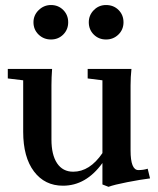

<svg xmlns="http://www.w3.org/2000/svg" viewBox="-20 -720 622 756"><path d="M111.8 -632.3Q111.8 -660.2 132.3 -680.2Q152.8 -700.2 180.7 -700.2Q209.5 -700.2 229 -680.7Q248.5 -661.1 248.5 -632.3Q248.5 -603.5 229 -584Q209.5 -564.5 180.7 -564.5Q151.9 -564.5 131.8 -584Q111.8 -603.5 111.8 -632.3ZM329.6 -632.3Q329.6 -660.2 349.4 -680.2Q369.1 -700.2 397.5 -700.2Q427.2 -700.2 446.8 -680.7Q466.3 -661.1 466.3 -632.3Q466.3 -603.5 446.3 -584Q426.3 -564.5 397.5 -564.5Q368.7 -564.5 349.1 -584Q329.6 -603.5 329.6 -632.3ZM228 11.2Q156.2 11.2 113.8 -44.9Q71.3 -101.1 71.3 -201.2V-403.8L10.7 -411.1V-448.7H185.1Q182.6 -414.6 182.6 -383.8V-170.4Q182.6 -110.4 204.8 -77.1Q227.1 -43.9 268.1 -43.9Q333.5 -43.9 383.3 -117.2V-403.8L325.2 -411.1V-448.7H497.6Q494.1 -417 494.1 -383.8V-127.9Q494.1 -50.3 524.9 -50.3Q544.9 -50.3 561.5 -55.7L570.8 -17.6Q532.2 -12.7 481 -2.7Q429.7 7.3 407.2 15.6L383.3 6.3V-78.1Q318.8 11.2 228 11.2Z"/></svg>

Font: Elstob 8pt SemiBold
Style: Regular
Weight: 600
Designer: Peter S. Baker
Version: Version 1.015